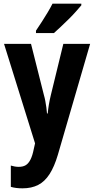

<svg xmlns="http://www.w3.org/2000/svg" viewBox="-20 -786 513 1046"><path d="M2 -547H149L219 -269Q224 -252 227 -235Q230 -218 232.5 -201Q235 -184 236 -168H240Q242 -190 246 -214.5Q250 -239 257 -268L325 -547H471L295 58Q276 122 250 162.5Q224 203 188 221.5Q152 240 103 240Q84 240 68.5 238Q53 236 39 232V116Q49 119 60 121Q71 123 82 123Q105 123 120 114Q135 105 146 83.5Q157 62 164 26L171 -5ZM423 -757Q411 -743 393.5 -723Q376 -703 354.5 -682Q333 -661 312 -641Q291 -621 274 -606H176V-619Q193 -644 209 -669Q225 -694 240 -719Q255 -744 266 -766H423Z"/></svg>

Font: Noto Sans Display Condensed
Style: Bold
Weight: 700
Width: 3
Designer: Monotype Design Team
Foundry: Monotype Imaging Inc.
Version: Version 2.003